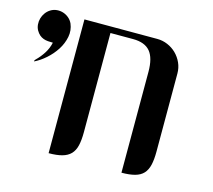

<svg xmlns="http://www.w3.org/2000/svg" viewBox="-84 -646 829 746"><g transform="rotate(15 330.5 -272.5)"><path d="M462.9 -538.1H372.1H169.9V0Q202.1 0 223.6 -5.9Q245.1 -11.7 258.1 -25.1Q271 -38.6 276.1 -60.5Q281.2 -82.5 281.2 -114.3V-513.2H372.1Q419.4 -513.2 441.2 -487.3Q462.9 -461.4 462.9 -405.3V0Q495.1 0 516.6 -5.9Q538.1 -11.7 550.5 -25.1Q563 -38.6 568.1 -60.5Q573.2 -82.5 573.2 -114.3V-428.7Q573.2 -451.2 564.2 -471.2Q555.2 -491.2 540 -506.1Q524.9 -521 504.9 -529.5Q484.9 -538.1 462.9 -538.1ZM27.3 -338.9Q43.5 -354.5 56.6 -375Q69.8 -395.5 74.7 -418.9Q64.5 -418.9 54.9 -419.7Q45.4 -420.4 36.6 -423.6Q27.8 -426.8 20.5 -433.1Q13.2 -439.5 7.3 -449.7Q1.5 -460 0.5 -472.7Q-0.5 -485.4 2.9 -497.3Q6.3 -509.3 13.9 -519.8Q21.5 -530.3 32.7 -537.1Q43.9 -543.9 57.1 -545.2Q70.3 -546.4 82.8 -542.5Q95.2 -538.6 105.5 -530Q115.7 -521.5 121.6 -508.8Q132.3 -483.4 127 -456.1Q121.6 -428.7 106 -404.3Q90.3 -379.9 67.9 -360.1Q45.4 -340.3 22.9 -329.6Q22.9 -333.5 23.4 -334.2Q23.9 -335 27.3 -338.9Z"/></g></svg>

Font: Unique
Style: Regular
Weight: 400
Designer: Anna Pocius (aka Artmaker)
Foundry: Anna Pocius
Version: Version 1.000 2013 initial release